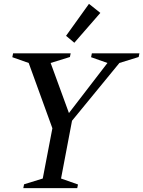

<svg xmlns="http://www.w3.org/2000/svg" viewBox="-20 -977 744 997"><path d="M101 0 105 -20 202 -50 252 -311 129 -650 44 -680 48 -700H347L343 -681L243 -650L338 -390L538 -650L453 -680L457 -700H704L700 -681L600 -650L354 -350L297 -50L385 -19L381 0ZM366 -755 323 -791 442 -957 501 -910Z"/></svg>

Font: Wittgenstein-Italic Regular
Style: Italic
Weight: 400
Italic angle: -11°
Designer: Jörg Drees
Foundry: Jörg Drees
Version: Version 1.000; ttfautohint (v1.8.4.7-5d5b)